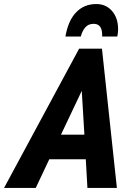

<svg xmlns="http://www.w3.org/2000/svg" viewBox="-82 -931 657 951"><path d="M-62 0 310 -690H423L497 0H351L343 -142H162L95 0ZM220 -264H336L323 -481ZM503 -786Q503 -778 502 -769Q501 -760 499 -750H424V-758Q424 -813 382 -813Q356 -813 341 -796Q326 -779 318 -750H242Q256 -830 295.5 -870.5Q335 -911 395 -911Q443 -911 473 -876.5Q503 -842 503 -786Z"/></svg>

Font: Radio Canada Condensed
Style: Bold Italic
Weight: 700
Width: 3
Italic angle: -12°
Designer: Charles Daoud, Etienne Aubert Bonn, Alexandre Saumier Demers, Jacques Le Bailly
Foundry: Radio-Canada
Version: Version 2.104; ttfautohint (v1.8.4.7-5d5b);gftools[0.9.28.de